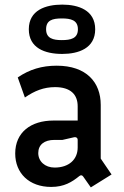

<svg xmlns="http://www.w3.org/2000/svg" viewBox="-20 -801 539 833"><path d="M341 -35 374 12 464 -44 417 -113V-346C417 -444 355 -516 226 -516C162 -516 108 -500 57 -465L88 -378C130 -407 170 -423 219 -423C286 -423 317 -391 317 -340V-278H212C114 -278 46 -227 46 -135C46 -50 106 10 202 10C258 10 292 -11 324 -37C330 -42 336 -42 341 -35ZM217 -74C175 -74 146 -101 146 -137C146 -173 172 -194 216 -194H251L299 -205C310 -208 317 -203 317 -194V-161C317 -109 279 -74 217 -74ZM250 -567C320 -567 393 -591 393 -674C393 -757 320 -781 250 -781C178 -781 105 -757 105 -674C105 -593 174 -567 250 -567ZM248 -627C211 -627 180 -634 180 -674C180 -713 207 -721 248 -721C287 -721 318 -714 318 -674C318 -634 287 -627 248 -627Z"/></svg>

Font: Finlandica Medium
Style: Regular
Weight: 500
Designer: Niklas Ekholm, Juho Hiilivirta, Jaakko Suomalainen
Foundry: Helsinki Type Studio
Version: Version 2.000;Glyphs 3.2 (3202)